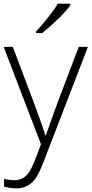

<svg xmlns="http://www.w3.org/2000/svg" viewBox="-20 -786 499 1046"><path d="M2 230V188Q30.3 195.8 59.1 195.8Q111.3 195.3 141.6 147.5Q161.1 116.7 203.1 0L0 -530.8H49.8L162.1 -232.9Q213.4 -95.7 227.1 -47.9H230Q250.5 -110.8 296.9 -235.8L409.2 -530.8H459L221.2 85.9Q192.4 161.1 172.9 187.5Q153.3 213.9 127 227.1Q100.6 240.2 68.4 240.2Q36.1 240.2 2 230ZM176.3 -606V-613.8Q211.9 -652.3 247.1 -697.3Q282.2 -742.2 294.4 -766.1H363.3V-757.8Q323.7 -700.7 210.4 -606Z"/></svg>

Font: OpenSans-Light
Style: Regular
Weight: 300
Foundry: Ascender Corporation
Version: Version 1.10